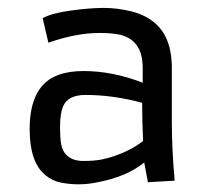

<svg xmlns="http://www.w3.org/2000/svg" viewBox="-20 -777 540 490"><path d="M418.5 -468.3Q418.5 -395.5 425.8 -315.9L357.4 -312L348.1 -362.3Q303.2 -325.7 227.5 -311.5Q203.6 -306.6 180.7 -306.6Q157.7 -306.6 135.5 -311Q113.3 -315.4 95.7 -330.1Q55.7 -362.8 55.7 -447.3Q55.7 -559.6 129.4 -585.9Q155.8 -595.7 193.4 -595.7Q267.1 -595.7 344.2 -565.9V-604Q344.2 -677.7 280.8 -689.5Q260.3 -692.9 233.9 -692.9Q174.3 -692.9 103.5 -668L88.9 -730.5Q110.8 -743.2 160.2 -750Q209.5 -756.8 244.1 -756.8Q278.8 -756.8 313.2 -748.5Q347.7 -740.2 371.1 -721.7Q418.5 -685.1 418.5 -604ZM342.8 -514.6Q269 -534.7 198.2 -534.7Q155.8 -534.7 142.6 -508.8Q133.3 -490.2 133.3 -455.3Q133.3 -420.4 136.7 -406Q140.1 -391.6 148.4 -382.8Q163.6 -366.2 192.4 -366.2Q221.2 -366.2 240.2 -370.1Q259.3 -374 277.8 -380.9Q314.9 -394 345.2 -417Q342.8 -463.4 342.8 -514.6Z"/></svg>

Font: Armata
Style: Regular
Weight: 400
Designer: Viktoriya Grabowska
Foundry: Viktoriya Grabowska
Version: Version 1.003